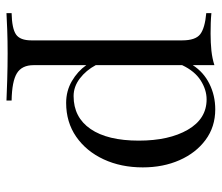

<svg xmlns="http://www.w3.org/2000/svg" viewBox="-64 -402 653 564"><g transform="rotate(90 262.0 -120.5)"><path d="M19 186.5V171.4Q64.5 170.4 81.8 158.4Q99.1 146.5 99.1 113.3V-329.6Q99.1 -368.7 81.1 -382.6Q63 -396.5 19 -400.4V-415.5Q32.7 -414.1 48.1 -413.6Q63.5 -413.1 79.1 -413.1Q106 -413.1 129.2 -415.5Q152.3 -418 171.9 -424.3V-360.8Q192.4 -392.6 226.8 -409.7Q261.2 -426.8 301.8 -426.8Q353 -426.8 391.4 -398.4Q429.7 -370.1 450.9 -322Q472.2 -273.9 472.2 -213.9Q472.2 -149.9 448.5 -98.9Q424.8 -47.9 382.1 -18.3Q339.4 11.2 282.7 11.2Q247.6 11.2 218.8 -5.6Q189.9 -22.5 171.9 -47.9V106.9Q171.9 141.1 195.6 155.8Q219.2 170.4 275.9 171.4V186.5Q254.4 185.5 214.8 184.3Q175.3 183.1 137.2 183.1Q100.1 183.1 68.1 184.3Q36.1 185.5 19 186.5ZM272.5 -401.4Q244.1 -401.4 216.8 -384Q189.5 -366.7 171.9 -329.6V-75.7Q187 -47.4 210.9 -29.1Q234.9 -10.7 262.7 -10.7Q325.2 -10.7 359.4 -60.5Q393.6 -110.4 393.6 -202.1Q393.6 -291 361.6 -346.2Q329.6 -401.4 272.5 -401.4Z"/></g></svg>

Font: Bacasime Antique
Style: Regular
Weight: 400
Designer: The DocRepair Project, Claus Eggers Sørensen
Foundry: Google
Version: Version 2.000